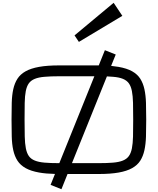

<svg xmlns="http://www.w3.org/2000/svg" viewBox="-20 -1236 1134 1381"><path d="M859.9 -1122.1 797.4 -1215.8 516.1 -981.4 547.4 -934.6ZM688.5 -765.6H690.4L734.4 -875L812.5 -843.8L779.3 -762.2Q808.6 -759.3 833 -754.9Q892.1 -744.6 930.2 -723.4Q968.3 -702.1 988.8 -669.9Q1009.3 -637.7 1018.8 -594.2Q1028.3 -550.8 1030 -496.1Q1031.7 -441.4 1031.7 -375Q1031.7 -308.6 1030 -253.9Q1028.3 -199.2 1018.8 -155.8Q1009.3 -112.3 988.8 -80.1Q968.3 -47.9 930.2 -26.6Q892.1 -5.4 833.3 5.1Q774.4 15.6 688.5 15.6H465.8L421.9 125L343.8 93.8L375.5 15.1Q309.6 13.7 261.2 4.9Q202.6 -5.4 164.6 -26.6Q126.5 -47.9 105.7 -80.1Q85 -112.3 75.4 -155.8Q65.9 -199.2 64.5 -253.9Q63 -308.6 63 -375Q63 -441.4 64.5 -496.1Q65.9 -550.8 75.4 -594.2Q85 -637.7 105.7 -669.9Q126.5 -702.1 164.6 -723.4Q202.6 -744.6 261.5 -755.1Q320.3 -765.6 406.2 -765.6ZM300.8 -683.6Q258.3 -680.2 230.5 -668.9Q202.6 -657.7 187.5 -636.7Q172.4 -615.7 165.5 -581.1Q158.7 -546.4 157.7 -495.8Q156.7 -445.3 156.7 -375Q156.7 -304.7 158 -254.2Q159.2 -203.6 166 -168.9Q172.9 -134.3 187.7 -113.3Q202.6 -92.3 230.5 -81.1Q258.3 -69.8 301 -66.2Q343.8 -62.5 406.2 -62.5H406.7L658.7 -687.5H406.2Q343.8 -687.5 300.8 -683.6ZM688.5 -62.5Q750.5 -62.5 793.2 -66.2Q835.9 -69.8 863.8 -81.1Q891.6 -92.3 906.7 -113.3Q921.9 -134.3 928.7 -168.9Q935.5 -203.6 936.8 -254.2Q938 -304.7 938 -375Q938 -445.3 936.8 -495.8Q935.5 -546.4 928.7 -581.1Q921.9 -615.7 906.7 -636.7Q891.6 -657.7 864 -668.9Q836.4 -680.2 793.5 -683.6Q773.4 -685.5 749 -686.5L497.6 -62.5Z"/></svg>

Font: Michroma
Style: Regular
Weight: 400
Version: Version 1.000